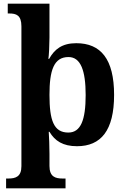

<svg xmlns="http://www.w3.org/2000/svg" viewBox="-20 -780 685 1040"><path d="M13 240H335V187H319C279 187 248 177 248 119V53C248 19 246 -46 244 -66H248C277 -17 321 12 397 12C527 12 598 -73 598 -266C598 -460 526 -546 393 -546C316 -546 275 -513 246 -461H242C245 -477 248 -539 248 -576V-760H22V-707H30C68 -707 96 -698 96 -637V120C96 177 65 187 25 187H13ZM350 -62C271 -62 248 -128 248 -266C248 -398 271 -471 351 -471C417 -471 444 -398 444 -265C444 -129 417 -62 350 -62Z"/></svg>

Font: Noto Serif Georgian Bold
Style: Regular
Weight: 700
Designer: Monotype Design Team, Akaki Razmadze
Foundry: Google LLC
Version: Version 2.003